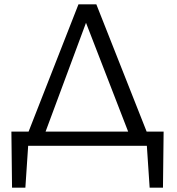

<svg xmlns="http://www.w3.org/2000/svg" viewBox="-20 -678 821 893"><path d="M741 -66 738 195H676L663 0H111L98 195H36L33 -66H113L345 -658H428L662 -66ZM576 -66 380 -572 192 -66Z"/></svg>

Font: Ysabeau Infant Medium
Style: Regular
Weight: 500
Designer: Christian Thalmann (Catharsis Fonts)
Version: Version 0.003